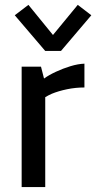

<svg xmlns="http://www.w3.org/2000/svg" viewBox="-20 -755 389 775"><path d="M67.4 0V-485.8H145.5L157.7 -438Q177.2 -452.1 205.6 -465.3Q233.9 -478.5 264.4 -487.8Q294.9 -497.1 320.8 -498V-401.9Q285.2 -401.9 250.7 -394.8Q216.3 -387.7 189 -376.5Q173.8 -369.6 162.6 -362.8V0ZM162.6 -549.3 39.6 -693.4 94.7 -735.4 193.8 -613.8 293.9 -735.4 348.6 -693.4 226.1 -549.3Z"/></svg>

Font: Anaheim SemiBold
Style: Regular
Weight: 600
Version: Version 2.001